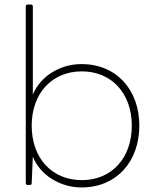

<svg xmlns="http://www.w3.org/2000/svg" viewBox="-20 -798 678 842"><path d="M119 5 124 -111C156 -30 244 24 337 24C492 24 591 -90 591 -247C591 -403 492 -517 337 -517C244 -517 157 -464 124 -383V-770C124 -775 121 -778 116 -778H101C96 -778 93 -775 93 -770V5C93 10 96 13 101 13H111C116 13 119 11 119 5ZM339 -8C209 -8 119 -103 119 -247C119 -390 209 -485 339 -485C468 -485 558 -390 558 -247C558 -103 468 -8 339 -8Z"/></svg>

Font: LINE Seed JP_OTF Thin
Style: Regular
Weight: 250
Designer: LY Corporation & Fontrix & Fontworks
Version: Version 1.007